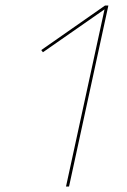

<svg xmlns="http://www.w3.org/2000/svg" viewBox="-20 -678 463 698"><path d="M374 -658 231 0H220L360 -644L136 -488L130 -496L362 -658Z"/></svg>

Font: Ysabeau Infant Hairline
Style: Italic
Weight: 100
Italic angle: -12°
Designer: Christian Thalmann (Catharsis Fonts)
Version: Version 0.003